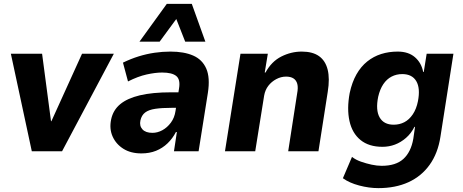

<svg xmlns="http://www.w3.org/2000/svg" viewBox="-20 -780 2388 990"><path d="M144 0 36 -503H197L243 -155H245L403 -503H567L300 0Z M709 11Q654 11 616 -13Q578 -37 560.5 -76.5Q543 -116 553 -164Q563 -212 599.5 -242.5Q636 -273 701 -288.5Q766 -304 862 -304H921L909 -224H864Q815 -224 781 -219Q747 -214 728.5 -200Q710 -186 704 -159Q698 -131 714.5 -113Q731 -95 766 -95Q792 -95 817 -108.5Q842 -122 861 -147.5Q880 -173 885 -208L903 -323Q911 -370 889 -388Q867 -406 816 -406Q781 -406 736 -396Q691 -386 640 -360L614 -457Q655 -477 695.5 -489.5Q736 -502 777 -508Q818 -514 859 -514Q929 -514 976 -493.5Q1023 -473 1043.5 -426.5Q1064 -380 1052 -302L1004 0H877L892 -99H887Q870 -66 844 -41Q818 -16 784.5 -2.5Q751 11 709 11ZM699 -565 840 -760H969L1039 -565H935L889 -682L803 -565Z M1140 0 1220 -503H1361L1345 -406H1349Q1380 -463 1430.5 -488.5Q1481 -514 1536 -514Q1592 -514 1625 -490.5Q1658 -467 1669.5 -421Q1681 -375 1670 -307L1622 0H1466L1512 -297Q1518 -328 1513 -347Q1508 -366 1493.5 -375.5Q1479 -385 1455 -385Q1429 -385 1404.5 -372Q1380 -359 1363.5 -337.5Q1347 -316 1342 -287L1296 0Z M1931 190Q1883 190 1832 176.5Q1781 163 1748 139L1795 29Q1814 44 1841 53.5Q1868 63 1896 69Q1924 75 1948 75Q2021 75 2060 39.5Q2099 4 2111 -64L2120 -126H2117Q2100 -92 2073.5 -69Q2047 -46 2016.5 -34.5Q1986 -23 1952 -23Q1882 -23 1839 -58Q1796 -93 1782 -156Q1768 -219 1783 -300Q1795 -356 1818 -396.5Q1841 -437 1873.5 -463Q1906 -489 1945.5 -501.5Q1985 -514 2031 -514Q2086 -514 2119.5 -485Q2153 -456 2162 -409H2165L2180 -503H2318L2251 -75Q2238 10 2195.5 69.5Q2153 129 2086 159.5Q2019 190 1931 190ZM2010 -137Q2040 -137 2065 -150Q2090 -163 2108.5 -190.5Q2127 -218 2135 -258Q2148 -325 2126.5 -361.5Q2105 -398 2054 -398Q2024 -398 1999 -385Q1974 -372 1956.5 -346Q1939 -320 1930 -281Q1916 -212 1937.5 -174.5Q1959 -137 2010 -137Z"/></svg>

Font: Nunito Sans 7pt SemiCondensed ExtraBold
Style: Italic
Weight: 800
Width: 4
Italic angle: -9°
Designer: Vernon Adams
Foundry: Vernon Adams
Version: Version 3.101;gftools[0.9.27]